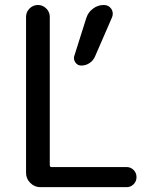

<svg xmlns="http://www.w3.org/2000/svg" viewBox="-20 -775 628 774"><path d="M398.4 -754.9Q418 -754.9 428.7 -739.3Q434.6 -729.5 434.6 -719.7Q434.6 -712.9 431.6 -705.1L363.3 -547.9Q356.4 -531.2 341.3 -521Q326.2 -510.7 307.6 -510.7Q293 -510.7 284.2 -522.9Q275.4 -535.2 279.3 -548.8L328.1 -703.1Q335.9 -726.6 355.5 -740.7Q375 -754.9 398.4 -754.9ZM180.7 -707V-109.4Q180.7 -101.6 187.5 -101.6H490.2Q506.8 -101.6 518.6 -89.8Q530.3 -78.1 530.3 -61Q530.3 -43.9 518.6 -32.2Q506.8 -20.5 490.2 -20.5H142.6Q119.1 -20.5 102.1 -37.6Q85 -54.7 85 -78.1V-707Q85 -726.6 99.1 -740.7Q113.3 -754.9 132.8 -754.9Q152.3 -754.9 166.5 -740.7Q180.7 -726.6 180.7 -707Z"/></svg>

Font: Gen Jyuu Gothic Regular
Style: Regular
Weight: 400
Designer: [Source Han Sans]
Ryoko NISHIZUKA  (kana & ideographs); Paul D. Hunt (Latin, Greek & Cyrillic); Wenlong ZHANG  (bopomofo
Version: Version 1.002.20150607